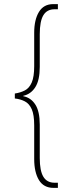

<svg xmlns="http://www.w3.org/2000/svg" viewBox="-20 -780 354 932"><path d="M240 132Q192 132 169 94Q146 56 146 -8V-171Q146 -223 134 -250Q122 -277 100.5 -288Q79 -299 52 -302V-326Q79 -330 100.5 -341Q122 -352 134 -379.5Q146 -407 146 -459V-621Q146 -684 169 -722Q192 -760 238 -760H261V-735H245Q208 -735 190.5 -706Q173 -677 173 -614V-455Q173 -391 151.5 -357Q130 -323 93 -315V-313Q130 -306 151.5 -272.5Q173 -239 173 -175V-13Q173 49 190.5 78Q208 107 245 107H261V132Z"/></svg>

Font: Noto Serif Georgian ExtraCondensed Thin
Style: Regular
Weight: 100
Width: 2
Designer: Monotype Design Team, Akaki Razmadze
Foundry: Google LLC
Version: Version 2.003; ttfautohint (v1.8.4.7-5d5b)